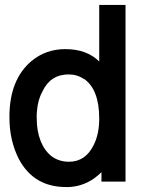

<svg xmlns="http://www.w3.org/2000/svg" viewBox="-20 -732 596 774"><path d="M486 -712V0H389V-38Q337 14 270 21Q265 22 258.5 22Q252 22 246 22Q116 22 56 -91Q38 -126 28 -168Q18 -210 18 -261Q18 -411 107 -486Q165 -534 243 -534Q330 -534 380 -484V-712ZM257 -432Q183 -432 151 -363Q133 -331 129 -285Q128 -277 128 -270Q128 -263 128 -256Q128 -204 143.5 -164.5Q159 -125 188 -102Q218 -80 258 -80Q325 -80 358 -148Q380 -192 380 -254Q380 -371 319 -414V-413Q291 -432 257 -432Z"/></svg>

Font: Ekushey Amar Bangla
Style: Bold
Weight: 700
Designer: Al Mamun Sumon
Foundry: Al Mamun Sumon
Version: Version 1.0